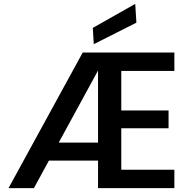

<svg xmlns="http://www.w3.org/2000/svg" viewBox="-20 -971 974 991"><path d="M24 0 407 -700H880V-605H606V-401H850V-309H606V-95H880V0H486V-607L155 0ZM165 -142 216 -235H543V-142ZM464 -743 459 -827 678 -951 684 -854Z"/></svg>

Font: DM Sans 20pt SemiBold
Style: Regular
Weight: 600
Version: Version 4.004;gftools[0.9.30]